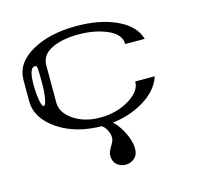

<svg xmlns="http://www.w3.org/2000/svg" viewBox="-104 -609 957 929"><g transform="rotate(-15 375.0 -145.0)"><path d="M123 -351.6Q122.1 -364.3 113.3 -364.3Q83 -364.3 83 -281.2Q83 -234.4 89.8 -198.2Q95.7 -167 104.5 -167Q113.3 -167 119.1 -198.2Q125 -228.5 125 -281.2Q125 -334 123 -351.6ZM42 -208V-312.5Q42 -398.4 131.8 -449.2Q221.7 -500 354.5 -500Q472.7 -500 555.7 -461.9Q639.6 -423.8 660.2 -354.5H562.5Q562.5 -403.3 500 -430.7Q438.5 -458 354.5 -458Q272.5 -458 219.7 -431.6Q167 -405.3 167 -354.5V-167Q167 -116.2 221.7 -79.1Q276.4 -42 354.5 -42Q435.5 -42 498 -79.1Q562.5 -117.2 562.5 -167H660.2Q636.7 -94.7 551.8 -47.9Q464.8 0 354.5 0Q222.7 0 132.8 -60.5Q42 -122.1 42 -208ZM477.5 147.5Q477.5 177.7 458 194.3Q439.5 210 415 210Q389.6 210 371.1 194.3Q352.5 178.7 352.5 147.5Q352.5 131.8 368.2 106.4Q383.8 81.1 383.8 67.4Q383.8 43.9 371.1 23.4Q359.4 3.9 352.5 3.9V-40Q359.4 -40 389.6 -17.6Q417 2.9 438.5 35.2Q477.5 96.7 477.5 147.5Z"/></g></svg>

Font: okolaksMetalik
Style: bold
Weight: 700
Width: 7
Version: Version 0.6